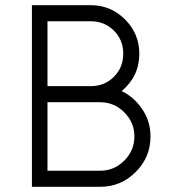

<svg xmlns="http://www.w3.org/2000/svg" viewBox="-20 -720 671 740"><path d="M163 -326H366Q420 -326 459 -287Q498 -248 498 -194Q498 -140 459 -101Q420 -62 366 -62H163ZM163 -638H330Q383 -638 419 -602Q455 -566 455 -513Q455 -460 419 -424Q383 -388 330 -388H163ZM103 -700V0H366Q446 0 503 -57Q560 -114 560 -194Q560 -252 529 -298Q497 -346 449 -369Q517 -426 517 -513Q517 -590 462 -645Q407 -700 330 -700Z"/></svg>

Font: Unageo Variable
Style: Regular
Weight: 300
Designer: Richard Sepsi
Foundry: Richard Sepsi
Version: Version 2.200